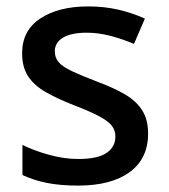

<svg xmlns="http://www.w3.org/2000/svg" viewBox="-20 -569 526 599"><path d="M442 -152Q442 -74 384.5 -32Q327 10 224 10Q167 10 125.5 1.5Q84 -7 50 -23V-117Q86 -99 133 -86Q180 -73 224 -73Q285 -73 312.5 -92Q340 -111 340 -143Q340 -162 329 -176.5Q318 -191 290 -206Q262 -221 210 -241Q159 -261 123 -281.5Q87 -302 68 -330.5Q49 -359 49 -403Q49 -474 106 -511.5Q163 -549 255 -549Q305 -549 348.5 -539Q392 -529 432 -511L398 -432Q363 -447 325 -457Q287 -467 251 -467Q202 -467 176.5 -451.5Q151 -436 151 -409Q151 -389 163 -375Q175 -361 204.5 -347Q234 -333 284 -314Q335 -295 370 -274.5Q405 -254 423.5 -225Q442 -196 442 -152Z"/></svg>

Font: Noto Sans Khmer UI Medium
Style: Regular
Weight: 500
Designer: Danh Hong and the Monotype Design Team
Foundry: Monotype Imaging Inc.
Version: Version 2.002; ttfautohint (v1.8.4.7-5d5b)